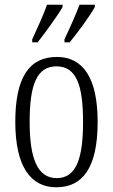

<svg xmlns="http://www.w3.org/2000/svg" viewBox="-20 -786 479 816"><path d="M254 -619V-606H276C313 -651 364 -721 383 -756V-766H318C301 -721 280 -674 254 -619ZM117 -619V-606H140C175 -651 226 -721 246 -756V-766H180C164 -721 142 -674 117 -619ZM219 10C334 10 395 -77 395 -268C395 -453 334 -544 222 -544C102 -544 45 -454 45 -268C45 -79 110 10 219 10ZM221 -29C140 -29 106 -111 106 -268C106 -425 136 -504 220 -504C304 -504 333 -425 333 -268C333 -112 304 -29 221 -29Z"/></svg>

Font: Noto Serif Devanagari ExtraCondensed Light
Style: Regular
Weight: 300
Width: 2
Designer: Universal Thirst, Indian Type Foundry and the Monotype Design Team
Foundry: Monotype Imaging Inc.
Version: Version 2.004